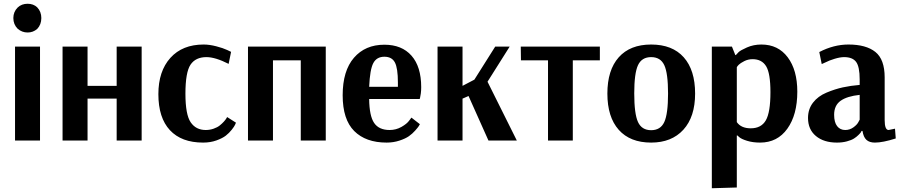

<svg xmlns="http://www.w3.org/2000/svg" viewBox="-20 -748 4807 1022"><path d="M74 -708Q95 -728 127 -728Q158 -728 178 -709Q200 -686 200 -652Q200 -617 178 -594Q156 -575 127 -575Q97 -575 74 -595Q51 -618 51 -652Q51 -685 74 -708ZM193 -500V0H60V-500Z M313 0V-500H446V-291H601V-500H734V0H601V-223H446V0Z M1197 -408Q1126 -444 1079 -444Q1021 -444 994 -403.5Q967 -363 967 -249Q967 -138 995 -97Q1023 -56 1075 -56Q1097 -56 1117 -63Q1137 -70 1149.5 -80Q1162 -90 1171.5 -100.5Q1181 -111 1185 -118L1189 -125L1236 -95Q1234 -91 1231 -83.5Q1228 -76 1214 -58Q1200 -40 1182 -26Q1164 -12 1132 -0.5Q1100 11 1061 11Q946 11 884.5 -55Q823 -121 823 -247Q823 -369 887 -440Q951 -511 1064 -511Q1095 -511 1131.5 -501.5Q1168 -492 1189 -482L1210 -472Z M1714 -500V0H1581V-427H1433V0H1300V-500Z M2026 -446Q1985 -446 1967 -412Q1949 -378 1945 -286H2098V-309Q2098 -385 2082 -415.5Q2066 -446 2026 -446ZM2170 -122 2215 -87Q2213 -83 2209 -76.5Q2205 -70 2190 -53Q2175 -36 2156.5 -23Q2138 -10 2106 0.5Q2074 11 2038 11Q1927 11 1865.5 -50.5Q1804 -112 1804 -241Q1804 -371 1864 -440.5Q1924 -510 2026 -510Q2119 -510 2170.5 -451.5Q2222 -393 2222 -284Q2222 -266 2220 -250.5Q2218 -235 2216 -228L2214 -221H1945Q1946 -131 1971.5 -93.5Q1997 -56 2054 -56Q2088 -56 2117 -72.5Q2146 -89 2158 -106Z M2309 0V-500H2442V-291L2505 -324L2616 -500H2693L2575 -313L2731 0H2580L2474 -237L2442 -223V0Z M3173 -427H3029V0H2897V-427H2753L2752 -500H3173Z M3356 -251Q3356 -142 3376 -98.5Q3396 -55 3446 -55Q3496 -55 3516 -98.5Q3536 -142 3536 -250Q3536 -358 3516 -401Q3496 -444 3446 -444Q3396 -444 3376 -401Q3356 -358 3356 -251ZM3680 -250Q3680 -126 3617.5 -57.5Q3555 11 3446 11Q3334 11 3273.5 -57Q3213 -125 3213 -250Q3213 -375 3273.5 -443Q3334 -511 3446 -511Q3559 -511 3619.5 -443Q3680 -375 3680 -250Z M3986 -433Q3962 -433 3941.5 -422.5Q3921 -412 3912.5 -403.5Q3904 -395 3902 -390V-98Q3925 -65 3976 -65Q4032 -65 4056.5 -107.5Q4081 -150 4081 -257Q4081 -358 4058 -395.5Q4035 -433 3986 -433ZM3769 254V-500H3876L3894 -455H3897Q3902 -461 3911.5 -470.5Q3921 -480 3956 -495.5Q3991 -511 4033 -511Q4122 -511 4173 -443Q4224 -375 4224 -260Q4224 -137 4171 -63Q4118 11 4026 11Q3987 11 3956.5 1.5Q3926 -8 3915 -18L3905 -27H3902V250Z M4556 -111V-243Q4489 -236 4454.5 -211.5Q4420 -187 4420 -137Q4420 -97 4436 -76.5Q4452 -56 4479 -56Q4503 -56 4522.5 -70Q4542 -84 4549 -98ZM4354 -407 4341 -471Q4418 -511 4496 -511Q4590 -511 4639.5 -471.5Q4689 -432 4689 -336V-109Q4689 -56 4710 -56L4744 -63L4748 -11Q4679 11 4637 11Q4608 11 4592 -3.5Q4576 -18 4571 -51H4566Q4565 -48 4562.5 -44Q4560 -40 4549.5 -29.5Q4539 -19 4525.5 -10.5Q4512 -2 4488 4.5Q4464 11 4435 11Q4365 11 4323 -24Q4281 -59 4281 -120Q4281 -167 4307.5 -201.5Q4334 -236 4379.5 -255Q4425 -274 4466.5 -283Q4508 -292 4556 -296V-325Q4556 -393 4537 -418.5Q4518 -444 4473 -444Q4452 -444 4422.5 -435Q4393 -426 4374 -416Z"/></svg>

Font: ArsenalBold
Style: Bold
Weight: 700
Designer: Andrij Shevchenko
Foundry: Stairsfor.com
Version: Version 1.000